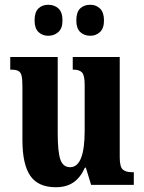

<svg xmlns="http://www.w3.org/2000/svg" viewBox="-20 -775 604 805"><path d="M74 -188V-413Q74 -443 70.5 -457.5Q67 -472 57 -477.5Q47 -483 26 -483H23V-536H222V-215Q222 -139 233 -106.5Q244 -74 274 -74Q335 -74 335 -227V-419Q335 -459 324 -471Q313 -483 288 -483H285V-536H482V-116Q482 -76 494.5 -64.5Q507 -53 533 -53H541V0H362L340 -72H336Q317 -30 287.5 -10Q258 10 214 10Q140 10 107 -38Q74 -86 74 -188ZM125 -689Q125 -724 141 -739.5Q157 -755 182 -755Q208 -755 225 -739.5Q242 -724 242 -689Q242 -656 224.5 -640.5Q207 -625 182 -625Q158 -625 141.5 -640.5Q125 -656 125 -689ZM300 -689Q300 -724 316 -739.5Q332 -755 359 -755Q383 -755 399.5 -739Q416 -723 416 -689Q416 -656 399 -640.5Q382 -625 359 -625Q333 -625 316.5 -640.5Q300 -656 300 -689Z"/></svg>

Font: Noto Serif CondExtraBold
Style: Regular
Weight: 800
Width: 3
Designer: Monotype Design Team
Foundry: Monotype Imaging Inc.
Version: Version 1.001